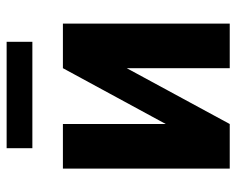

<svg xmlns="http://www.w3.org/2000/svg" viewBox="-90 -658 747 608"><g transform="rotate(-90 284.0 -353.5)"><path d="M195.8 -202.6 372.6 -528.3H513.7V0H372.6V-326.2L195.8 0H54.7V-528.3H195.8ZM456.1 -706.5V-625H119.1V-706.5Z"/></g></svg>

Font: RobotoDEMO
Style: Regular
Weight: 400
Designer: Christian Robertson
Foundry: Google
Version: Version 2.136